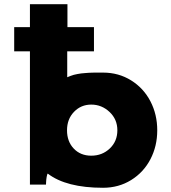

<svg xmlns="http://www.w3.org/2000/svg" viewBox="-20 -870 808 905"><path d="M46.9 -627.9V-742.2H121.1V-850.1H297.9V-742.2H422.9V-627.9H296.9V-505.9Q304.2 -509.3 312.5 -512.2Q320.8 -515.1 327.9 -517.3Q335 -519.5 345.7 -521.2Q356.4 -522.9 362.8 -523.9Q369.1 -524.9 381.3 -525.6Q393.6 -526.4 398.4 -526.9Q403.3 -527.3 417 -527.6Q430.7 -527.8 433.6 -527.8Q436.5 -527.8 450.7 -527.8Q464.8 -527.8 465.8 -527.8Q539.1 -527.8 597.9 -491.2Q656.7 -454.6 689 -392.6Q721.2 -330.6 721.2 -255.9Q721.2 -181.2 689 -119.4Q656.7 -57.6 597.9 -21.2Q539.1 15.1 465.8 15.1Q292 15.1 205.1 -51.8Q202.1 -49.3 200 -36.4Q197.8 -23.4 197.3 -11.7L196.8 0H121.1V-627.9ZM410.2 -136.2Q461.9 -136.2 497.6 -170.2Q533.2 -204.1 533.2 -255.9Q533.2 -307.6 496.3 -342.3Q459.5 -377 410.2 -377Q361.8 -377 328.9 -342.8Q295.9 -308.6 295.9 -255.9Q295.9 -203.1 327.6 -169.7Q359.4 -136.2 410.2 -136.2Z"/></svg>

Font: Hussar Preview
Style: Bold
Weight: 700
Foundry: Cannot Into Space Fonts, PlusOne Fonts
Version: Version 2.29RC2 "Millennial"